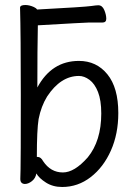

<svg xmlns="http://www.w3.org/2000/svg" viewBox="-20 -729 540 766"><path d="M228 17Q191 17 163.5 -0.5Q136 -18 125 -37Q122 -18 107.5 -6.5Q93 5 79 5Q61 4 61 -15Q61 -27 62 -54Q63 -81 63 -350Q63 -591 60 -699Q61 -709 81 -709Q97 -709 115 -701Q124 -697 128 -691Q316 -701 344 -705Q364 -708 372 -708Q388 -708 396 -689Q404 -670 404 -654Q404 -639 388 -639H332Q321 -639 131 -628Q129 -537 129 -380Q186 -486 295 -486Q365 -486 408.5 -432.5Q452 -379 452 -278Q452 -195 422.5 -128.5Q393 -62 342 -22.5Q291 17 228 17ZM231 -41Q277 -41 330 -101Q384 -167 384 -276Q384 -329 371 -362Q358 -395 337 -410.5Q316 -426 295 -426Q222 -426 168 -344Q144 -305 134 -254Q127 -210 127 -103H130Q143 -103 152 -86Q182 -41 231 -41Z"/></svg>

Font: LXGW WenKai Mono TC
Style: Regular
Weight: 400
Designer: LXGW / Fontworks Inc.
Foundry: LXGW / Fontworks Inc.
Version: Version 1.330